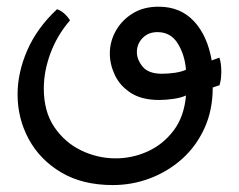

<svg xmlns="http://www.w3.org/2000/svg" viewBox="-20 -405 703 565"><path d="M312 139.6Q222.7 139.6 159.9 102.3Q97.2 64.9 64.5 4.2Q31.7 -56.6 31.7 -127Q31.7 -191.4 60.3 -257.1Q88.9 -322.8 147.9 -377.9Q169.9 -370.1 186 -345.2Q147.9 -300.8 128.4 -248Q108.9 -195.3 108.9 -144.5Q108.9 -76.7 139.9 -31Q170.9 14.6 219.2 37.8Q267.6 61 320.3 61Q369.6 61 414.8 40.5Q460 20 491 -21Q522 -62 527.3 -124Q512.7 -117.2 490 -114Q467.3 -110.8 448.7 -110.8Q397 -110.8 365 -131.6Q333 -152.3 318.1 -183.8Q303.2 -215.3 303.2 -247.6Q303.2 -282.7 320.8 -314.2Q338.4 -345.7 370.4 -365.5Q402.3 -385.3 446.8 -385.3Q510.7 -385.3 550.5 -342.8Q590.3 -300.3 603 -227.1L625.5 -235.4Q628.4 -228 629.9 -216.1Q631.3 -204.1 631.3 -193.4Q631.3 -186 630.4 -176Q629.4 -166 626 -154.3L606 -147.5Q606 -80.6 581.5 -27.3Q557.1 25.9 515.4 63Q473.6 100.1 421.1 119.9Q368.7 139.6 312 139.6ZM456.5 -188Q474.1 -188 493.7 -190.7Q513.2 -193.4 527.3 -199.7Q523.9 -243.2 503.2 -276.9Q482.4 -310.5 443.4 -310.5Q416.5 -310.5 399.7 -293.2Q382.8 -275.9 382.8 -251.5Q382.8 -229.5 399.9 -208.7Q417 -188 456.5 -188Z"/></svg>

Font: Harmattan SemiBold
Style: Regular
Weight: 600
Designer: George W. Nuss III and SIL International
Foundry: SIL International
Version: Version 4.000